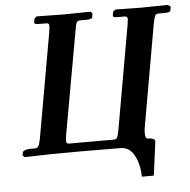

<svg xmlns="http://www.w3.org/2000/svg" viewBox="-54 -701 885 894"><g transform="rotate(-5 388.0 -254.0)"><path d="M484.9 -2Q397 -2.9 299.8 -2.9Q201.2 -2.9 159.2 -2Q142.6 -1.5 98.6 -0.5Q54.7 0.5 37.1 1L27.8 -7.8L30.8 -21Q31.7 -26.9 41.7 -31Q51.8 -35.2 64 -35.2H88.9Q100.1 -36.1 105 -43.7Q109.9 -51.3 115.2 -78.1L202.1 -568.8Q205.1 -588.9 205.1 -597.2Q205.1 -605 201.9 -607.9Q198.7 -610.8 190.9 -610.8H162.1Q148.4 -610.8 141.8 -612.8Q135.3 -614.7 136.2 -620.1L139.2 -638.2L149.9 -647L272 -645Q291.5 -645.5 336.9 -646Q382.3 -646.5 401.9 -647L410.2 -638.2L407.2 -620.1Q405.3 -610.8 377.9 -610.8H349.1Q338.4 -610.8 334 -603.3Q329.6 -595.7 325.2 -568.8L238.8 -85.9Q235.8 -66.9 235.8 -58.1Q235.8 -49.3 238.8 -46.6Q241.7 -43.9 249 -43.9H459Q469.7 -43.9 474.4 -53.2Q479 -62.5 482.9 -85.9L567.9 -568.8Q571.8 -593.3 571.8 -596.2Q571.8 -610.8 559.1 -610.8H528.8Q515.1 -610.8 508.8 -612.8Q502.4 -614.7 503.9 -620.1L506.8 -638.2L519 -647L638.2 -645Q657.2 -645.5 700.2 -646Q743.2 -646.5 762.2 -647L775.9 -638.2L772.9 -620.1Q771.5 -610.8 744.1 -610.8H715.8Q704.6 -610.8 700.2 -602.3Q695.8 -593.8 690.9 -568.8L605 -80.1Q604 -74.2 604 -62Q604 -35.2 616.2 -35.2Q649.9 -35.2 649.9 -18.1Q649.9 -14.2 648.9 -12.2L628.9 139.2H573.2Q571.8 80.6 549.6 39.3Q527.3 -2 484.9 -2Z"/></g></svg>

Font: Linux Libertine
Style: Bold Italic
Weight: 700
Italic angle: -11.5°
Designer: Philipp H. Poll
Foundry: Philipp H. Poll
Version: Version 4.0.5